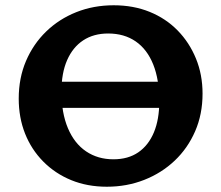

<svg xmlns="http://www.w3.org/2000/svg" viewBox="-20 -693 837 728"><path d="M385 15Q311 15 250 -10Q189 -35 144 -80.5Q99 -126 75 -186.5Q51 -247 51 -319Q51 -397 78.5 -461.5Q106 -526 155 -573.5Q204 -621 269.5 -647Q335 -673 411 -673Q486 -673 547.5 -648Q609 -623 653.5 -577.5Q698 -532 723 -471Q748 -410 748 -338Q748 -260 720 -195.5Q692 -131 642.5 -84Q593 -37 527 -11Q461 15 385 15ZM410 -89Q466 -89 504.5 -115.5Q543 -142 563.5 -191Q584 -240 584 -309Q584 -391 561 -448.5Q538 -506 494.5 -536Q451 -566 390 -566Q335 -566 295.5 -540Q256 -514 234.5 -465Q213 -416 213 -346Q213 -265 237.5 -207Q262 -149 306.5 -119Q351 -89 410 -89ZM101 -284V-383H689V-284Z"/></svg>

Font: Ysabeau Office ExtraBold
Style: Regular
Weight: 800
Designer: Christian Thalmann (Catharsis Fonts)
Version: Version 2.001;gftools[0.9.30]; featfreeze: tnum,lnum,ss02